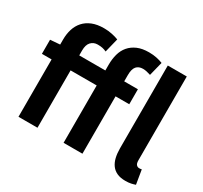

<svg xmlns="http://www.w3.org/2000/svg" viewBox="-164 -1043 1364 1287"><g transform="rotate(30 517.5 -399.0)"><path d="M453 -605Q453 -649 463.5 -687Q474 -725 497.5 -752.5Q521 -780 557.5 -796Q594 -812 647 -812Q680 -812 707.5 -806Q735 -800 754 -792L727 -684Q712 -689 696.5 -692.5Q681 -696 667 -696Q634 -696 616.5 -675.5Q599 -655 599 -608V-560H705V-444H599V0H453V-444H251V0H104V-444H29V-553L104 -559V-598Q104 -641 115.5 -678Q127 -715 151.5 -742.5Q176 -770 214 -785.5Q252 -801 305 -801Q339 -801 368.5 -794.5Q398 -788 418 -780L391 -671Q376 -678 360.5 -681.5Q345 -685 323 -685Q291 -685 271 -663.5Q251 -642 251 -598V-560H453ZM1014 1Q1000 6 982 10Q964 14 938 14Q900 14 873.5 2Q847 -10 830.5 -32.5Q814 -55 806.5 -86.5Q799 -118 799 -157V-798H946V-150Q946 -125 955 -115.5Q964 -106 975 -106Q980 -106 984 -106Q988 -106 996 -108Z"/></g></svg>

Font: SpoqaHanSans-Bold
Style: Regular
Weight: 700
Designer: [Spoqa Han Sans] Dong-huui Kim \uAE40 \uB3D9 \uD718   [Noto Sans] Ryoko NISHIZUKA \u897F \u585A \u6DBC \u5B50  (kana & i
Foundry: Spoqa (http://www.spoqa-han-sans.com)
Version: Version 2.000